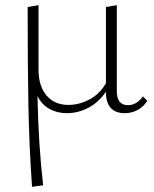

<svg xmlns="http://www.w3.org/2000/svg" viewBox="-20 -434 595 743"><path d="M550 -44Q537 -22 513.5 -9Q490 4 463 4Q427 4 408.5 -16.5Q390 -37 390 -76V-79Q362 -38 322 -17Q282 4 239 4Q201 4 171.5 -12.5Q142 -29 125 -62Q129 131 147 283L104 289Q93 134 90 -20.5Q87 -175 87 -407L129 -414V-166Q129 -101 160 -64.5Q191 -28 245 -28Q286 -28 326 -49Q366 -70 390 -112V-407L432 -414V-82Q432 -27 475 -27Q509 -27 533 -61Z"/></svg>

Font: Ysabeau Light
Style: Regular
Weight: 300
Designer: Christian Thalmann (Catharsis Fonts)
Version: Version 0.003